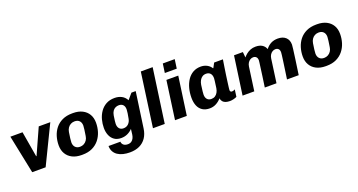

<svg xmlns="http://www.w3.org/2000/svg" viewBox="-48 -1469 4487 2404"><g transform="rotate(-20 2195.5 -267.0)"><path d="M140 0 35 -511H197L255 -171H260L413 -511H567L319 0Z M796 10Q725 10 673.5 -16Q622 -42 594 -89.5Q566 -137 566 -202Q566 -263 583.5 -320.5Q601 -378 637 -423Q673 -468 729 -494.5Q785 -521 860 -521H874Q944 -521 995.5 -495Q1047 -469 1075 -422Q1103 -375 1103 -309Q1103 -248 1085.5 -191Q1068 -134 1031.5 -88.5Q995 -43 939.5 -16.5Q884 10 808 10ZM813 -94Q842 -94 865.5 -107Q889 -120 904.5 -143Q920 -166 924 -196Q931 -241 936 -276Q941 -311 941 -329Q941 -370 918.5 -393.5Q896 -417 856 -417Q827 -417 803.5 -404.5Q780 -392 764.5 -369Q749 -346 744 -315Q737 -271 732.5 -236Q728 -201 728 -182Q728 -142 750.5 -118Q773 -94 813 -94Z M1376 186Q1329 186 1287.5 176Q1246 166 1215 145Q1184 124 1167 92.5Q1150 61 1150 19H1308Q1308 34 1316.5 48.5Q1325 63 1342 72Q1359 81 1385 81Q1416 81 1435.5 67Q1455 53 1465 31Q1475 9 1478 -14L1487 -87Q1460 -57 1421 -38.5Q1382 -20 1336 -20Q1282 -20 1245.5 -45Q1209 -70 1190.5 -114Q1172 -158 1172 -213Q1172 -268 1186.5 -322.5Q1201 -377 1232 -422Q1263 -467 1311 -494Q1359 -521 1425 -521Q1478 -521 1518.5 -499.5Q1559 -478 1582 -434L1648 -511H1705L1638 -38Q1628 34 1594 84Q1560 134 1505 160Q1450 186 1376 186ZM1404 -125Q1444 -125 1470 -151Q1496 -177 1503 -216Q1510 -251 1515 -284Q1520 -317 1520 -335Q1520 -375 1500 -396Q1480 -417 1444 -417Q1420 -417 1398.5 -406.5Q1377 -396 1362.5 -374.5Q1348 -353 1342 -319Q1335 -277 1332 -248Q1329 -219 1329 -209Q1329 -170 1348.5 -147.5Q1368 -125 1404 -125Z M1749 0 1849 -720H2007L1906 0Z M2043 0 2114 -511H2272L2200 0ZM2125 -599 2142 -720H2301L2284 -599Z M2504 10Q2447 10 2408.5 -15Q2370 -40 2351 -85.5Q2332 -131 2332 -192Q2332 -260 2348 -319.5Q2364 -379 2394.5 -424.5Q2425 -470 2470 -495.5Q2515 -521 2573 -521Q2618 -521 2654.5 -502Q2691 -483 2712 -449H2717L2750 -511H2867Q2860 -466 2852 -415.5Q2844 -365 2837 -316Q2830 -267 2824.5 -225.5Q2819 -184 2815.5 -156Q2812 -128 2812 -120Q2812 -108 2818.5 -101Q2825 -94 2838 -94Q2848 -94 2859.5 -98Q2871 -102 2878 -107L2865 -12Q2848 -3 2822.5 3.5Q2797 10 2772 10Q2742 10 2718 2.5Q2694 -5 2679 -22Q2664 -39 2659 -67Q2631 -33 2591 -11.5Q2551 10 2504 10ZM2563 -94Q2592 -94 2613 -107.5Q2634 -121 2647.5 -144.5Q2661 -168 2666 -199Q2675 -263 2678.5 -290.5Q2682 -318 2682 -328Q2682 -369 2662 -391.5Q2642 -414 2606 -414Q2577 -414 2555.5 -400Q2534 -386 2520.5 -361Q2507 -336 2502 -305Q2494 -250 2491 -220Q2488 -190 2488 -178Q2488 -139 2507.5 -116.5Q2527 -94 2563 -94Z M2943 0 3015 -511H3133L3140 -437Q3157 -458 3181 -477.5Q3205 -497 3236 -509Q3267 -521 3304 -521Q3357 -521 3390.5 -500Q3424 -479 3438 -440Q3470 -481 3509.5 -501Q3549 -521 3600 -521Q3667 -521 3705 -486Q3743 -451 3743 -389Q3743 -378 3737 -330Q3731 -282 3719.5 -199.5Q3708 -117 3691 0H3535Q3545 -68 3553.5 -127.5Q3562 -187 3568.5 -233Q3575 -279 3578.5 -308.5Q3582 -338 3582 -345Q3582 -376 3567 -391Q3552 -406 3527 -406Q3506 -406 3487 -394.5Q3468 -383 3455.5 -363Q3443 -343 3439 -317L3395 0H3239Q3251 -81 3259.5 -142.5Q3268 -204 3273.5 -246.5Q3279 -289 3282.5 -313.5Q3286 -338 3286 -345Q3286 -375 3271 -390.5Q3256 -406 3231 -406Q3210 -406 3191 -394.5Q3172 -383 3159.5 -363Q3147 -343 3143 -317L3099 0Z M4048 10Q3977 10 3925.5 -16Q3874 -42 3846 -89.5Q3818 -137 3818 -202Q3818 -263 3835.5 -320.5Q3853 -378 3889 -423Q3925 -468 3981 -494.5Q4037 -521 4112 -521H4126Q4196 -521 4247.5 -495Q4299 -469 4327 -422Q4355 -375 4355 -309Q4355 -248 4337.5 -191Q4320 -134 4283.5 -88.5Q4247 -43 4191.5 -16.5Q4136 10 4060 10ZM4065 -94Q4094 -94 4117.5 -107Q4141 -120 4156.5 -143Q4172 -166 4176 -196Q4183 -241 4188 -276Q4193 -311 4193 -329Q4193 -370 4170.5 -393.5Q4148 -417 4108 -417Q4079 -417 4055.5 -404.5Q4032 -392 4016.5 -369Q4001 -346 3996 -315Q3989 -271 3984.5 -236Q3980 -201 3980 -182Q3980 -142 4002.5 -118Q4025 -94 4065 -94Z"/></g></svg>

Font: Chivo Medium
Style: Bold Italic
Weight: 700
Italic angle: -8.05°
Version: Version 2.002